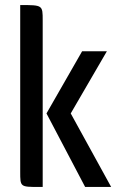

<svg xmlns="http://www.w3.org/2000/svg" viewBox="-20 -740 480 760"><path d="M149 0V-659C149 -720 149 -720 60 -720V-60C60 0 60 0 135 0ZM260 -291 403 -537H305L164 -291L317 0H420Z"/></svg>

Font: Economica
Style: Bold
Weight: 700
Designer: Vicente Lamonaca
Foundry: Vicente Lamonaca
Version: Version 1.100